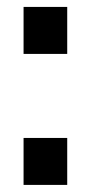

<svg xmlns="http://www.w3.org/2000/svg" viewBox="-20 -521 302 541"><path d="M46.4 -369.1V-501.5H169.4V-369.1ZM46.4 0V-132.3H169.4V0Z"/></svg>

Font: Ride
Style: Bold
Weight: 700
Version: Version 3.000